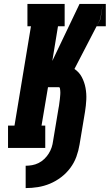

<svg xmlns="http://www.w3.org/2000/svg" viewBox="-20 -755 560 980"><path d="M111 205V91Q127 91 144 88Q161 85 177 77Q193 69 206 56.5Q219 44 228.5 29Q238 14 243.5 -2.5Q249 -19 251 -36L279 -204Q280 -209 281 -214.5Q282 -220 282.5 -226Q283 -232 284 -237.5Q285 -243 285.5 -248.5Q286 -254 286.5 -259.5Q287 -265 287.5 -270.5Q288 -276 288 -281.5Q288 -287 287.5 -292.5Q287 -298 286 -304Q285 -310 280 -310H225L192 -114H211V0H21V-114H54L138 -621H120V-735H310V-621H276L247 -444L386 -735H505L492 -658L473 -621L360 -403Q384 -387 397.5 -361.5Q411 -336 416.5 -306.5Q422 -277 420.5 -246.5Q419 -216 414 -185L386 -17Q381 14 370 44.5Q359 75 339 102Q319 129 292 149.5Q265 170 235 182.5Q205 195 173.5 200Q142 205 111 205ZM473 -621 493 -658 505 -735H520V-621Z"/></svg>

Font: Iosevka Slab Heavy Oblique
Style: Regular
Weight: 900
Italic angle: -9°
Monospace: yes
Designer: Belleve Invis
Foundry: Belleve Invis
Version: Version 11.1.1; ttfautohint (v1.8.3)